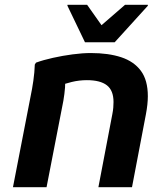

<svg xmlns="http://www.w3.org/2000/svg" viewBox="-20 -780 701 800"><path d="M34 0 107 -376Q114 -409 119 -444Q124 -479 125 -511L130 -519Q160 -530 200.5 -539Q241 -548 282.5 -553.5Q324 -559 358 -559Q432 -559 485 -541.5Q538 -524 567 -485Q596 -446 596 -379Q596 -363 594 -344Q592 -325 588 -304L530 0H390L448 -304Q451 -319 452 -331.5Q453 -344 453 -355Q453 -403 425.5 -424.5Q398 -446 342 -446Q310 -446 279 -438.5Q248 -431 227 -422L250 -462Q253 -442 251 -415.5Q249 -389 244 -360L174 0ZM334 -604 261 -756V-760H343L403 -675L501 -760H596V-756L458 -604Z"/></svg>

Font: Kufam SemiBold
Style: Italic
Weight: 600
Italic angle: -11°
Designer: Artur Schmal
Foundry: Original Type
Version: Version 1.301; ttfautohint (v1.8.3)